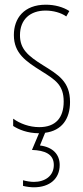

<svg xmlns="http://www.w3.org/2000/svg" viewBox="-20 -557 352 817"><path d="M234 145C234 100 205 69 150 62L172 8C243 -1 278 -51 278 -123C278 -210 228 -239 162 -280C98 -320 65 -349 65 -407C65 -475 109 -512 174 -512C206 -512 240 -503 262 -487L275 -510C249 -527 213 -537 175 -537C82 -537 39 -479 39 -408C39 -330 90 -296 157 -254C216 -217 251 -195 251 -125C251 -56 217 -16 147 -16C105 -16 65 -31 36 -52V-21C59 -6 97 10 146 10L116 81C170 83 209 98 209 145C209 192 171 217 124 217C111 217 92 214 78 210V234C93 238 112 240 124 240C192 240 234 203 234 145Z"/></svg>

Font: Noto Sans Ethiopic ExtraCondensed Thin
Style: Regular
Weight: 100
Width: 2
Designer: Monotype Design Team
Foundry: Monotype Imaging Inc.
Version: Version 2.102